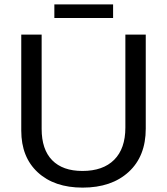

<svg xmlns="http://www.w3.org/2000/svg" viewBox="-20 -846 762 876"><path d="M357 10Q228 10 152.5 -59.5Q77 -129 77 -250V-688H170V-258Q170 -164 218 -115Q266 -66 356 -66Q450 -66 501 -117Q552 -168 552 -264V-688H645V-259Q645 -133 567 -61.5Q489 10 357 10ZM496 -826V-764H228V-826Z"/></svg>

Font: Libra Sans
Style: Regular
Weight: 400
Foundry: Context Ltd
Version: Version 1.002